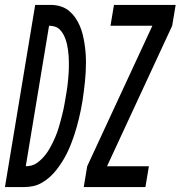

<svg xmlns="http://www.w3.org/2000/svg" viewBox="-60 -755 729 775"><path d="M278 0 292 -84 555 -651H386L400 -735H649L635 -651L372 -84H541L527 0ZM-40 0 82 -735H152Q171 -734 188.5 -728Q206 -722 220 -710Q234 -698 244 -683.5Q254 -669 261.5 -652Q269 -635 273.5 -617Q278 -599 281 -580Q284 -561 285.5 -542Q287 -523 287 -504Q287 -485 286 -465.5Q285 -446 283 -426.5Q281 -407 278.5 -387.5Q276 -368 273 -348Q270 -330 266.5 -312Q263 -294 258.5 -276Q254 -258 249 -240Q244 -222 238 -204.5Q232 -187 225 -169.5Q218 -152 209.5 -135Q201 -118 190.5 -101.5Q180 -85 168 -69.5Q156 -54 141.5 -41Q127 -28 110 -18Q93 -8 75 -4Q57 0 39 0ZM44 -84Q56 -84 67.5 -87Q79 -90 89.5 -97.5Q100 -105 109 -114Q118 -123 125.5 -133Q133 -143 139.5 -154Q146 -165 151.5 -176.5Q157 -188 162 -199Q167 -210 171 -221.5Q175 -233 178.5 -245Q182 -257 185 -268.5Q188 -280 191 -291.5Q194 -303 196.5 -315Q199 -327 201 -338.5Q203 -350 205 -362Q207 -374 209 -386Q211 -398 212.5 -410Q214 -422 215 -434.5Q216 -447 217 -458.5Q218 -470 218 -482Q218 -494 218 -506Q218 -518 217 -530Q216 -542 214.5 -553.5Q213 -565 210.5 -576Q208 -587 204 -598Q200 -609 194.5 -618.5Q189 -628 181 -636Q173 -644 162 -647.5Q151 -651 139 -651H138Z"/></svg>

Font: Iosevka SS04 Md Ex Obl
Style: Regular
Weight: 500
Width: 7
Italic angle: -9°
Monospace: yes
Designer: Belleve Invis
Foundry: Belleve Invis
Version: Version 19.0.0; ttfautohint (v1.8.4)